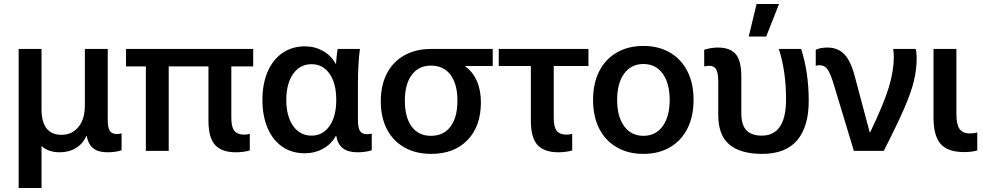

<svg xmlns="http://www.w3.org/2000/svg" viewBox="-20 -752 4902 957"><path d="M562 -84Q574 -84 586 -87V-3Q557 7 514 7Q469 7 444.5 -13Q420 -33 412 -74H410Q394 -36 359 -14.5Q324 7 278 7Q248 7 224.5 -1.5Q201 -10 187 -25V185H73V-508H187V-208Q187 -80 287 -80Q338 -80 370.5 -118.5Q403 -157 403 -227V-508H517V-156Q517 -115 527.5 -99.5Q538 -84 562 -84Z M1133 -421V-165Q1133 -118 1148.5 -99.5Q1164 -81 1196 -81Q1214 -81 1225 -85V-2Q1193 7 1155 7Q1086 7 1052.5 -29Q1019 -65 1019 -151V-421H821V0H707V-421H608V-508H1242V-421Z M1653 -434H1655Q1657 -474 1663 -508H1774Q1764 -436 1764 -328V-156Q1764 -115 1774.5 -99Q1785 -83 1809 -83Q1821 -83 1833 -86V-3Q1803 7 1761 7Q1715 7 1689 -13Q1663 -33 1656 -75H1654Q1632 -34 1590.5 -11Q1549 12 1499 12Q1435 12 1387.5 -20.5Q1340 -53 1314 -113.5Q1288 -174 1288 -254Q1288 -334 1314 -394.5Q1340 -455 1388 -488Q1436 -521 1500 -521Q1549 -521 1590 -498Q1631 -475 1653 -434ZM1533 -76Q1589 -76 1622.5 -124Q1656 -172 1656 -254Q1656 -337 1622.5 -384.5Q1589 -432 1533 -432Q1475 -432 1441 -383.5Q1407 -335 1407 -254Q1407 -173 1441 -124.5Q1475 -76 1533 -76Z M2299 -423V-421Q2336 -395 2356.5 -349Q2377 -303 2377 -242Q2377 -123 2310.5 -54Q2244 15 2129 15Q2053 15 1996 -17Q1939 -49 1908.5 -108Q1878 -167 1878 -247Q1878 -327 1908.5 -386Q1939 -445 1996 -476.5Q2053 -508 2129 -508H2436V-423ZM2128 -75Q2191 -75 2225.5 -121Q2260 -167 2260 -250Q2260 -333 2225.5 -379Q2191 -425 2128 -425Q2067 -425 2032.5 -379Q1998 -333 1998 -250Q1998 -167 2032 -121Q2066 -75 2128 -75Z M2740 -423V-165Q2740 -118 2755.5 -99.5Q2771 -81 2803 -81Q2821 -81 2832 -85V-2Q2800 7 2762 7Q2693 7 2659.5 -29Q2626 -65 2626 -151V-423H2466V-508H2913V-423Z M3187 -523Q3263 -523 3319.5 -490Q3376 -457 3406.5 -396.5Q3437 -336 3437 -254Q3437 -172 3406.5 -111.5Q3376 -51 3319.5 -18Q3263 15 3187 15Q3111 15 3054 -18Q2997 -51 2966.5 -111.5Q2936 -172 2936 -254Q2936 -336 2966.5 -396.5Q2997 -457 3054 -490Q3111 -523 3187 -523ZM3187 -433Q3126 -433 3091 -385Q3056 -337 3056 -254Q3056 -171 3091 -123Q3126 -75 3187 -75Q3248 -75 3283 -123Q3318 -171 3318 -254Q3318 -337 3283 -385Q3248 -433 3187 -433Z M3675 -369V-188Q3675 -129 3700.5 -102.5Q3726 -76 3777 -76Q3898 -76 3898 -257Q3898 -397 3862 -508H3973Q4011 -392 4011 -249Q4011 -121 3953.5 -53Q3896 15 3779 15Q3671 15 3615.5 -31.5Q3560 -78 3560 -179V-343Q3560 -390 3549.5 -407Q3539 -424 3515 -424Q3502 -424 3490 -421V-504Q3525 -515 3558 -515Q3619 -515 3647 -482.5Q3675 -450 3675 -369ZM3712 -570 3751 -732H3863L3799 -570Z M4241 -370 4315 -92H4317Q4385 -234 4410 -316Q4435 -398 4435 -469Q4435 -490 4432 -508H4544Q4549 -489 4549 -463Q4549 -406 4535.5 -349.5Q4522 -293 4487.5 -213Q4453 -133 4385 0H4236L4134 -337Q4118 -389 4103.5 -408Q4089 -427 4065 -427Q4054 -427 4046 -424V-504Q4070 -515 4104 -515Q4156 -515 4188.5 -481.5Q4221 -448 4241 -370Z M4815 -87Q4836 -87 4851 -92V-2Q4824 6 4786 6Q4705 6 4669 -34Q4633 -74 4633 -166V-508H4747V-184Q4747 -132 4762.5 -109.5Q4778 -87 4815 -87Z"/></svg>

Font: CST
Style: Medium
Weight: 500
Version: Version 1.00